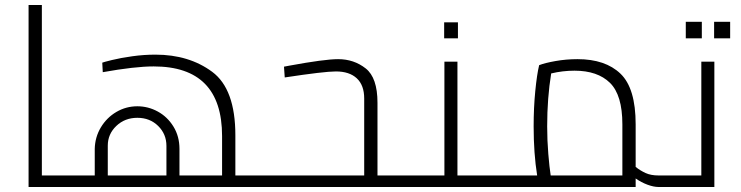

<svg xmlns="http://www.w3.org/2000/svg" viewBox="-20 -746 2955 766"><path d="M239 -46V0H94V-726H147V-46Z M1022 -46V0H239V-46H358V-152Q359 -199 382.5 -238Q406 -277 444.5 -299.5Q483 -322 528 -322Q571 -322 609.5 -301Q648 -280 672 -241Q696 -202 696 -152V-46H866V-203Q866 -481 593 -481Q518 -481 390 -458L388 -496Q392 -498 426.5 -506.5Q461 -515 507.5 -521.5Q554 -528 600 -528Q734 -528 826.5 -459.5Q919 -391 919 -206V-46ZM410 -165V-46H644V-164Q644 -211 611 -243.5Q578 -276 528 -276Q478 -276 444 -243.5Q410 -211 410 -165Z M1604 -46V0H1022V-46H1433V-353Q1433 -406 1403.5 -433.5Q1374 -461 1320 -461Q1274 -461 1116 -437L1113 -480L1134 -484Q1275 -510 1329 -510Q1392 -510 1439 -473Q1486 -436 1486 -336V-46Z M1604 0ZM1954 -46V0H1604V-46H1753V-500H1805V-46ZM1752 -657H1807V-593H1752Z M2629 -46V0H2607Q2588 0 2563.5 -9Q2539 -18 2516 -34V0H1954V-46H2123Q2109 -134 2109 -242Q2109 -316 2115.5 -382.5Q2122 -449 2131 -486Q2154 -495 2196.5 -502.5Q2239 -510 2284 -510Q2395 -510 2455.5 -452Q2516 -394 2516 -250V-80Q2535 -65 2556 -55.5Q2577 -46 2607 -46ZM2177 -46H2463V-250Q2463 -367 2413.5 -415.5Q2364 -464 2272 -464Q2225 -464 2179 -453Q2163 -355 2163 -242Q2163 -186 2167.5 -132Q2172 -78 2177 -46Z M2629 0ZM2830 -500V0H2629V-46H2778V-500ZM2716 -659H2780V-593H2716ZM2829 -659H2893V-593H2829Z"/></svg>

Font: Cairo Light
Style: Regular
Weight: 300
Designer: Mohamed Gaber, the designers of Titillium
Foundry: Kief Type Foundry
Version: Version 2.009; ttfautohint (v1.5.33-1714) -l 8 -r 50 -G 200 